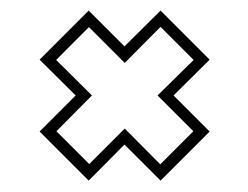

<svg xmlns="http://www.w3.org/2000/svg" viewBox="-20 -472 458 354"><path d="M276 -139 209.5 -205.5 143.5 -139 53 -229.5 119.5 -296 53 -362 143.5 -452.5 209.5 -386.5 276 -452.5 366.5 -362 300 -296 366.5 -229.5ZM275.5 -169 336.5 -230 270.5 -296 337 -361.5 276 -422.5 210 -356 144 -422 83.5 -361.5 149.5 -296 84 -230 144.5 -169.5 210 -235Z"/></svg>

Font: Tourney Thin ExtraLight
Style: Regular
Weight: 250
Version: Version 1.015